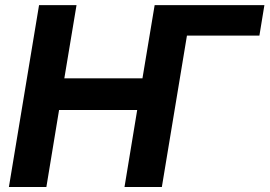

<svg xmlns="http://www.w3.org/2000/svg" viewBox="-20 -748 1078 768"><path d="M1037.6 -727.5 1017.6 -605.5H702.1L603.5 -727.5ZM15.6 0 136.2 -727.5H286.1L237.3 -434.6H549.8L598.6 -727.5H748L627.4 0H478L528.8 -308.1H216.3L165.5 0Z"/></svg>

Font: Inter 24pt
Style: Bold Italic
Weight: 700
Italic angle: -9.3988°
Version: Version 4.001;git-66647c0bb